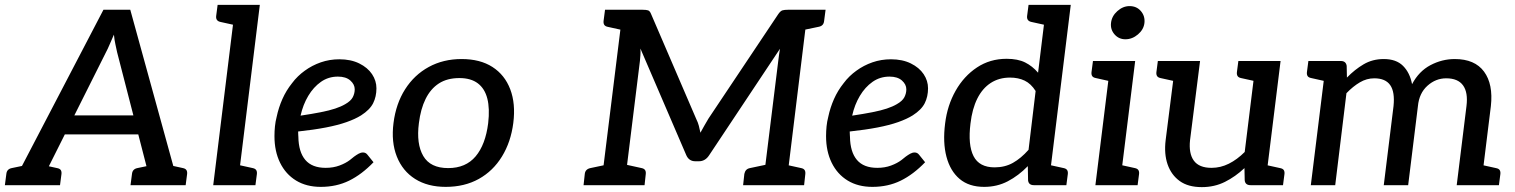

<svg xmlns="http://www.w3.org/2000/svg" viewBox="-39 -759 6209 787"><path d="M10 0 385 -719H495L693 0H609Q594 0 585.5 -7Q577 -14 575 -25L441 -545Q438 -560 434 -577.5Q430 -595 428 -617Q418 -595 410.5 -577Q403 -559 395 -544L135 -25Q130 -16 119.5 -8Q109 0 95 0ZM89 0 96 -64H160L153 0ZM203 -208 237 -286H537L552 -208ZM549 0 557 -64H623L616 0ZM-19 0 -13 -46Q-12 -56 -6.5 -62Q-1 -68 9 -70L81 -85L82 0ZM106 0 127 -85 195 -70Q206 -68 210 -62Q214 -56 213 -46L207 0ZM496 0 502 -46Q503 -56 508.5 -62Q514 -68 524 -70L596 -85L597 0ZM621 0 643 -85 711 -70Q721 -68 725 -62Q729 -56 728 -46L722 0Z M835 0 926 -739H1026L935 0ZM907 0 929 -85 997 -70Q1007 -68 1011 -62Q1015 -56 1014 -46L1008 0ZM954 -739 933 -654 865 -669Q855 -671 850.5 -677Q846 -683 847 -693L853 -739Z M1276 7Q1217 7 1174.5 -19Q1132 -45 1109 -92Q1086 -139 1086 -201Q1086 -221 1088 -241Q1090 -261 1095 -280Q1103 -318 1118.5 -353Q1134 -388 1158 -418Q1169 -433 1182.5 -446Q1196 -459 1210 -469Q1240 -491 1276 -503.5Q1312 -516 1352 -516Q1399 -516 1433.5 -499Q1468 -482 1486 -455Q1504 -428 1504 -397Q1504 -363 1490.5 -336Q1477 -309 1441 -286Q1417 -271 1381.5 -258.5Q1346 -246 1297 -236.5Q1248 -227 1183 -220Q1183 -215 1183.5 -206.5Q1184 -198 1184 -198Q1185 -136 1212.5 -103.5Q1240 -71 1296 -71Q1327 -71 1352.5 -80.5Q1378 -90 1395 -103Q1403 -110 1412.5 -117Q1422 -124 1431 -129Q1440 -134 1449 -134Q1460 -134 1467 -125L1492 -94Q1444 -44 1392 -18.5Q1340 7 1276 7ZM1193 -285Q1240 -292 1275.5 -299Q1311 -306 1335 -314Q1359 -322 1376 -332Q1399 -345 1407 -360.5Q1415 -376 1415 -393Q1415 -413 1397 -429Q1379 -445 1346 -445Q1307 -445 1276.5 -423.5Q1246 -402 1224.5 -366Q1203 -330 1193 -285Z M1853 -517Q1929 -517 1979.5 -484.5Q2030 -452 2052.5 -393Q2075 -334 2065 -255Q2055 -177 2018.5 -117.5Q1982 -58 1923.5 -25.5Q1865 7 1788 7Q1714 7 1662.5 -25.5Q1611 -58 1587.5 -117.5Q1564 -177 1574 -255Q1584 -334 1621.5 -393Q1659 -452 1718.5 -484.5Q1778 -517 1853 -517ZM1798 -70Q1870 -70 1910.5 -118Q1951 -166 1962 -254Q1969 -314 1958.5 -355Q1948 -396 1919.5 -417.5Q1891 -439 1844 -439Q1794 -439 1760 -417Q1726 -395 1705.5 -353.5Q1685 -312 1678 -254Q1667 -169 1696 -119.5Q1725 -70 1798 -70Z M2425 0 2514 -719H2595Q2610 -719 2617.5 -716.5Q2625 -714 2630 -701L2815 -271Q2822 -257 2825.5 -243.5Q2829 -230 2832 -215Q2839 -228 2847.5 -243Q2856 -258 2865 -273L3151 -701Q3160 -714 3168 -716.5Q3176 -719 3191 -719H3272L3184 0H3088L3151 -509Q3152 -520 3154 -532.5Q3156 -545 3158 -559L2868 -123Q2852 -98 2826 -98H2811Q2785 -98 2774 -123L2586 -560Q2587 -546 2586 -533Q2585 -520 2584 -509L2521 0ZM2353 0 2358 -46Q2359 -56 2365 -62Q2371 -68 2381 -70L2452 -85L2454 0ZM2501 0 2523 -85 2591 -70Q2601 -68 2605 -62Q2609 -56 2608 -46L2603 0ZM2542 -719 2520 -634 2452 -649Q2442 -651 2438 -657Q2434 -663 2435 -673L2441 -719ZM3007 0 3012 -46Q3014 -56 3019.5 -62Q3025 -68 3035 -70L3106 -85L3108 0ZM3155 0 3177 -85 3245 -70Q3255 -68 3259 -62Q3263 -56 3262 -46L3257 0ZM3345 -719 3339 -673Q3338 -663 3332.5 -657Q3327 -651 3316 -649L3244 -634V-719Z M3537 7Q3478 7 3435.5 -19Q3393 -45 3370 -92Q3347 -139 3347 -201Q3347 -221 3349 -241Q3351 -261 3356 -280Q3364 -318 3379.5 -353Q3395 -388 3419 -418Q3430 -433 3443.5 -446Q3457 -459 3471 -469Q3501 -491 3537 -503.5Q3573 -516 3613 -516Q3660 -516 3694.5 -499Q3729 -482 3747 -455Q3765 -428 3765 -397Q3765 -363 3751.5 -336Q3738 -309 3702 -286Q3678 -271 3642.5 -258.5Q3607 -246 3558 -236.5Q3509 -227 3444 -220Q3444 -215 3444.5 -206.5Q3445 -198 3445 -198Q3446 -136 3473.5 -103.5Q3501 -71 3557 -71Q3588 -71 3613.5 -80.5Q3639 -90 3656 -103Q3664 -110 3673.5 -117Q3683 -124 3692 -129Q3701 -134 3710 -134Q3721 -134 3728 -125L3753 -94Q3705 -44 3653 -18.5Q3601 7 3537 7ZM3454 -285Q3501 -292 3536.5 -299Q3572 -306 3596 -314Q3620 -322 3637 -332Q3660 -345 3668 -360.5Q3676 -376 3676 -393Q3676 -413 3658 -429Q3640 -445 3607 -445Q3568 -445 3537.5 -423.5Q3507 -402 3485.5 -366Q3464 -330 3454 -285Z M3995 7Q3933 7 3894.5 -25.5Q3856 -58 3840.5 -116.5Q3825 -175 3835 -253Q3844 -327 3878 -387Q3912 -447 3965.5 -482.5Q4019 -518 4087 -518Q4133 -518 4163 -503Q4193 -488 4216 -461L4250 -739H4350L4259 0H4199Q4177 0 4175 -20L4174 -78Q4136 -39 4092 -16Q4048 7 3995 7ZM4038 -73Q4080 -73 4113 -91.5Q4146 -110 4177 -145L4206 -386Q4187 -416 4161 -428.5Q4135 -441 4101 -441Q4056 -441 4022 -419Q3988 -397 3967 -355Q3946 -313 3939 -253Q3928 -165 3951.5 -119Q3975 -73 4038 -73ZM4278 -739 4257 -654 4189 -669Q4179 -671 4174.5 -677Q4170 -683 4171 -693L4177 -739ZM4231 0 4253 -85 4321 -70Q4331 -68 4335 -62Q4339 -56 4338 -46L4332 0Z M4451 0 4514 -509H4614L4551 0ZM4523 0 4545 -85 4613 -70Q4623 -68 4627 -62Q4631 -56 4630 -46L4624 0ZM4542 -509 4520 -424 4453 -439Q4442 -441 4438 -447Q4434 -453 4435 -463L4441 -509ZM4574 -598Q4547 -598 4529.5 -618Q4512 -638 4515 -665Q4518 -693 4541 -713.5Q4564 -734 4591 -734Q4620 -734 4637.5 -713.5Q4655 -693 4652 -665Q4649 -638 4625.5 -618Q4602 -598 4574 -598Z M4887 8Q4831 8 4796.5 -17Q4762 -42 4747 -85Q4732 -128 4739 -185L4780 -509H4880L4839 -185Q4833 -130 4854.5 -100.5Q4876 -71 4927 -71Q4964 -71 4998 -88Q5032 -105 5063 -136L5109 -509H5210L5147 0H5087Q5065 0 5063 -20L5062 -70Q5025 -35 4982 -13.5Q4939 8 4887 8ZM5119 0 5140 -85 5208 -70Q5219 -68 5223 -62Q5227 -56 5226 -46L5220 0ZM4808 -509 4786 -424 4718 -439Q4708 -441 4704 -447Q4700 -453 4701 -463L4707 -509ZM5138 -509 5116 -424 5048 -439Q5038 -441 5034 -447Q5030 -453 5031 -463L5037 -509Z M5334 0 5397 -509H5457Q5478 -509 5481 -489L5482 -441Q5514 -474 5550.5 -495.5Q5587 -517 5633 -517Q5684 -517 5712 -489Q5740 -461 5749 -414Q5777 -467 5824.5 -492Q5872 -517 5924 -517Q6006 -517 6044 -465.5Q6082 -414 6072 -324L6032 0H5932L5972 -324Q5979 -380 5958 -409Q5937 -438 5889 -438Q5846 -438 5812 -407.5Q5778 -377 5773 -324L5733 0H5633L5673 -324Q5679 -382 5659.5 -410Q5640 -438 5594 -438Q5563 -438 5535 -421.5Q5507 -405 5480 -377L5434 0ZM5425 -509 5403 -424 5336 -439Q5325 -441 5321 -447Q5317 -453 5318 -463L5324 -509ZM6004 0 6025 -85 6093 -70Q6104 -68 6108 -62Q6112 -56 6111 -46L6105 0Z"/></svg>

Font: Aleo Medium
Style: Italic
Weight: 500
Italic angle: -7°
Designer: Alessio Laiso
Foundry: Alessio Laiso
Version: Version 2.001;gftools[0.9.29]